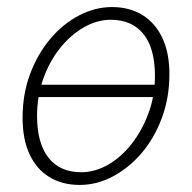

<svg xmlns="http://www.w3.org/2000/svg" viewBox="-20 -512 544 544"><path d="M206 12Q156 12 119.5 -10.5Q83 -33 63.5 -75.5Q44 -118 44 -178Q44 -246 65.5 -303Q87 -360 123 -402.5Q159 -445 204.5 -468.5Q250 -492 297 -492Q347 -492 383.5 -469.5Q420 -447 440 -404.5Q460 -362 460 -302Q460 -235 438.5 -177.5Q417 -120 381 -78Q345 -36 299.5 -12Q254 12 206 12ZM210 -24Q249 -24 286.5 -45.5Q324 -67 353.5 -105Q383 -143 401 -192Q419 -241 419 -297Q419 -375 386.5 -415.5Q354 -456 294 -456Q255 -456 217.5 -434.5Q180 -413 150 -375.5Q120 -338 102.5 -288.5Q85 -239 85 -184Q85 -106 117.5 -65Q150 -24 210 -24ZM75 -237 82 -272H437L430 -237Z"/></svg>

Font: Source Sans 3 Light
Style: Italic
Weight: 300
Italic angle: -11°
Designer: Paul D. Hunt
Foundry: Adobe
Version: Version 3.046;hotconv 1.0.118;makeotfexe 2.5.65603